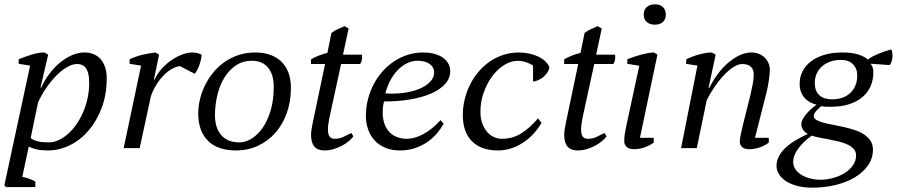

<svg xmlns="http://www.w3.org/2000/svg" viewBox="-24 -682 4129 884"><path d="M78.6 132.3Q93.8 134.8 109.1 140.4Q124.5 146 138.7 153.8V179.2H3.4L-3.9 170.9L114.7 -379.9L62 -388.2V-409.2Q90.8 -420.9 122.1 -430.7Q153.3 -440.4 180.7 -440.4L197.8 -430.2L162.6 -278.8H166Q181.2 -313 203.6 -342.5Q226.1 -372.1 252.4 -393.8Q278.8 -415.5 307.6 -428Q336.4 -440.4 364.3 -440.4Q387.2 -440.4 406.2 -432.9Q425.3 -425.3 438.7 -410.4Q452.1 -395.5 459.7 -373.3Q467.3 -351.1 467.3 -321.8Q467.3 -247.6 444.6 -186.5Q421.9 -125.5 384.3 -81.5Q346.7 -37.6 297.9 -13.4Q249 10.7 196.8 10.7Q167 10.7 147 6.3Q127 2 108.4 -6.8ZM332 -387.2Q313.5 -387.2 294.7 -378.2Q275.9 -369.1 257.8 -354.5Q239.7 -339.8 223.1 -321Q206.5 -302.2 192.6 -282.5Q178.7 -262.7 168 -243.4Q157.2 -224.1 150.9 -209L117.2 -46.4Q140.6 -26.4 199.7 -26.4Q222.7 -26.4 245.4 -36.6Q268.1 -46.9 288.8 -65.2Q309.6 -83.5 327.4 -108.9Q345.2 -134.3 358.4 -164.8Q371.6 -195.3 379.2 -230Q386.7 -264.6 386.7 -301.3Q386.7 -325.2 382.8 -341.6Q378.9 -357.9 371.6 -368.2Q364.3 -378.4 354.2 -382.8Q344.2 -387.2 332 -387.2Z M804.7 -377.4Q787.1 -376 768.1 -365.2Q749 -354.5 731 -336.7Q712.9 -318.8 697.3 -294.2Q681.6 -269.5 670.9 -239.7L619.1 0H545.4L625.5 -379.9L572.8 -388.2V-409.2Q602.1 -422.9 633.5 -430.2Q665 -437.5 691.4 -440.4L708.5 -430.2L684.6 -315.9H688Q700.7 -343.8 721.7 -366.7Q742.7 -389.6 766.8 -406Q791 -422.4 815.7 -431.4Q840.3 -440.4 860.8 -440.4Q872.1 -440.4 883.1 -438Q894 -435.5 904.3 -430.2Q904.3 -421.9 901.6 -409.7Q898.9 -397.5 894.5 -384.5Q890.1 -371.6 884.3 -360.1Q878.4 -348.6 872.6 -342.3Z M888.7 -160.2Q888.7 -190.4 896.2 -222.9Q903.8 -255.4 918.7 -286.6Q933.6 -317.9 955.8 -345.7Q978 -373.5 1007.1 -394.5Q1036.1 -415.5 1072.3 -428Q1108.4 -440.4 1151.4 -440.4Q1189 -440.4 1219.2 -429.9Q1249.5 -419.4 1271 -398.7Q1292.5 -377.9 1304 -347.4Q1315.4 -316.9 1315.4 -276.9Q1315.4 -215.3 1296.9 -162.8Q1278.3 -110.4 1244.9 -71.8Q1211.4 -33.2 1164.8 -11.2Q1118.2 10.7 1062.5 10.7Q1022 10.7 989.7 0Q957.5 -10.7 935.1 -32.2Q912.6 -53.7 900.6 -85.7Q888.7 -117.7 888.7 -160.2ZM1133.8 -402.3Q1094.7 -402.3 1063.5 -381.8Q1032.2 -361.3 1010.5 -326.7Q988.8 -292 977.3 -246.6Q965.8 -201.2 965.8 -151.4Q965.8 -92.8 994.9 -59.6Q1023.9 -26.4 1078.1 -26.4Q1105 -26.4 1133.1 -43Q1161.1 -59.6 1184.1 -91.8Q1207 -124 1221.7 -171.9Q1236.3 -219.7 1236.3 -282.7Q1236.3 -338.9 1210.2 -370.6Q1184.1 -402.3 1133.8 -402.3Z M1408.2 -409.2Q1425.3 -418.9 1444.8 -426.5Q1464.4 -434.1 1483.4 -438.5L1502 -530.3Q1514.2 -540 1530 -547.4Q1545.9 -554.7 1563 -561.5L1581.1 -550.8L1555.2 -430.2H1642.6Q1643.6 -419.4 1642.3 -408.2Q1641.1 -397 1633.8 -387.2H1546.4L1492.2 -137.7Q1489.3 -121.1 1487.5 -108.9Q1485.8 -96.7 1485.8 -85.9Q1485.8 -63 1493.7 -53Q1501.5 -43 1517.1 -43Q1538.1 -43 1555.7 -51Q1573.2 -59.1 1593.8 -69.8L1603 -54.2Q1595.2 -43 1581.3 -31.5Q1567.4 -20 1549.8 -10.7Q1532.2 -1.5 1511.7 4.6Q1491.2 10.7 1469.7 10.7Q1408.2 10.7 1408.2 -60.1Q1408.2 -72.8 1410.4 -87.2Q1412.6 -101.6 1416 -117.2L1472.7 -387.2H1407.7Z M2018.6 -112.8Q2007.8 -92.3 1989.7 -70.3Q1971.7 -48.3 1946.5 -30.3Q1921.4 -12.2 1888.9 -0.7Q1856.4 10.7 1817.4 10.7Q1778.3 10.7 1749 -2Q1719.7 -14.6 1700.2 -36.1Q1680.7 -57.6 1670.7 -86.7Q1660.6 -115.7 1660.6 -148.9Q1660.6 -188.5 1670.2 -225.3Q1679.7 -262.2 1696.8 -294.7Q1713.9 -327.1 1738 -354Q1762.2 -380.9 1791.5 -400.1Q1820.8 -419.4 1854.2 -429.9Q1887.7 -440.4 1923.8 -440.4Q1954.6 -440.4 1978 -433.6Q2001.5 -426.8 2017.3 -415Q2033.2 -403.3 2041 -387.7Q2048.8 -372.1 2048.8 -354.5Q2048.8 -320.8 2025.1 -294.9Q2001.5 -269 1960.4 -251.2Q1919.4 -233.4 1863.8 -224.1Q1808.1 -214.8 1744.1 -214.8Q1740.2 -200.7 1739 -187.5Q1737.8 -174.3 1737.8 -165.5Q1737.8 -139.2 1744.6 -116.7Q1751.5 -94.2 1765.4 -77.9Q1779.3 -61.5 1800.5 -52.2Q1821.8 -43 1850.6 -43Q1884.8 -43 1925 -64.5Q1965.3 -85.9 2004.4 -128.9ZM1897.5 -402.3Q1878.9 -402.3 1857.9 -394.3Q1836.9 -386.2 1816.7 -368.4Q1796.4 -350.6 1778.8 -321.8Q1761.2 -293 1750 -252Q1793.5 -249 1834 -254.4Q1874.5 -259.8 1906 -272.7Q1937.5 -285.6 1956.3 -305.2Q1975.1 -324.7 1975.1 -349.6Q1975.1 -360.4 1970 -369.9Q1964.8 -379.4 1955.1 -386.7Q1945.3 -394 1930.9 -398.2Q1916.5 -402.3 1897.5 -402.3Z M2469.2 -116.2Q2455.6 -92.3 2435.5 -69.6Q2415.5 -46.9 2389.9 -29.1Q2364.3 -11.2 2333.5 -0.2Q2302.7 10.7 2267.6 10.7Q2191.9 10.7 2149.4 -31.2Q2106.9 -73.2 2106.9 -152.3Q2106.9 -190.4 2116 -226.6Q2125 -262.7 2141.4 -294.7Q2157.7 -326.7 2180.9 -353.5Q2204.1 -380.4 2232.7 -399.7Q2261.2 -418.9 2294.7 -429.7Q2328.1 -440.4 2364.7 -440.4Q2388.2 -440.4 2410.6 -435.8Q2433.1 -431.2 2451.9 -422.6Q2470.7 -414.1 2484.6 -401.6Q2498.5 -389.2 2505.4 -373Q2504.4 -361.3 2496.8 -349.4Q2489.3 -337.4 2478.3 -328.1Q2467.3 -318.8 2454.3 -313Q2441.4 -307.1 2430.2 -307.1V-380.4Q2419.4 -388.2 2399.7 -395Q2379.9 -401.9 2359.4 -401.9Q2327.6 -401.9 2296.9 -382.3Q2266.1 -362.8 2241.9 -330.3Q2217.8 -297.9 2202.9 -255.6Q2188 -213.4 2188 -168Q2188 -138.7 2196 -115.5Q2204.1 -92.3 2217.5 -76.2Q2231 -60.1 2248.8 -51.5Q2266.6 -43 2286.1 -43Q2336.4 -43 2376.2 -68.1Q2416 -93.3 2453.1 -137.2Z M2573.7 -409.2Q2590.8 -418.9 2610.4 -426.5Q2629.9 -434.1 2648.9 -438.5L2667.5 -530.3Q2679.7 -540 2695.6 -547.4Q2711.4 -554.7 2728.5 -561.5L2746.6 -550.8L2720.7 -430.2H2808.1Q2809.1 -419.4 2807.9 -408.2Q2806.6 -397 2799.3 -387.2H2711.9L2657.7 -137.7Q2654.8 -121.1 2653.1 -108.9Q2651.4 -96.7 2651.4 -85.9Q2651.4 -63 2659.2 -53Q2667 -43 2682.6 -43Q2703.6 -43 2721.2 -51Q2738.8 -59.1 2759.3 -69.8L2768.6 -54.2Q2760.7 -43 2746.8 -31.5Q2732.9 -20 2715.3 -10.7Q2697.8 -1.5 2677.2 4.6Q2656.7 10.7 2635.3 10.7Q2573.7 10.7 2573.7 -60.1Q2573.7 -72.8 2575.9 -87.2Q2578.1 -101.6 2581.5 -117.2L2638.2 -387.2H2573.2Z M2864.3 -388.2V-409.2Q2877 -414.6 2893.6 -420.2Q2910.2 -425.8 2927 -430.2Q2943.8 -434.6 2959.7 -437.5Q2975.6 -440.4 2987.3 -440.4L3002.9 -430.2L2922.4 -47.4H2985.8V-25.4Q2967.3 -11.7 2943.4 -3.4Q2919.4 4.9 2896 4.9Q2871.1 4.9 2860.6 -6.1Q2850.1 -17.1 2850.1 -31.7Q2850.1 -49.3 2852.8 -65.7Q2855.5 -82 2859.4 -101.6L2919.4 -379.4ZM2939.9 -615.2Q2939.9 -637.2 2953.9 -649.7Q2967.8 -662.1 2991.2 -662.1Q3014.2 -662.1 3027.8 -649.7Q3041.5 -637.2 3041.5 -615.2Q3041.5 -592.8 3027.8 -580.6Q3014.2 -568.4 2991.2 -568.4Q2967.8 -568.4 2953.9 -580.6Q2939.9 -592.8 2939.9 -615.2Z M3431.2 -245.1Q3437 -271.5 3441.7 -294.7Q3446.3 -317.9 3446.3 -339.8Q3446.3 -349.6 3443.4 -358.4Q3440.4 -367.2 3434.3 -373.5Q3428.2 -379.9 3418.2 -383.5Q3408.2 -387.2 3394 -387.2Q3378.4 -387.2 3361.8 -378.4Q3345.2 -369.6 3328.9 -355.2Q3312.5 -340.8 3297.1 -322.8Q3281.7 -304.7 3268.8 -285.9Q3255.9 -267.1 3245.6 -249.5Q3235.4 -231.9 3229.5 -219.2L3184.1 0H3111.8L3187 -379.9L3134.8 -388.2L3136.2 -409.2Q3148.4 -415.5 3163.6 -421.1Q3178.7 -426.8 3194.6 -431.2Q3210.4 -435.5 3225.6 -438Q3240.7 -440.4 3253.4 -440.4L3271 -430.2L3238.3 -277.8H3242.2Q3258.8 -312 3281.2 -341.8Q3303.7 -371.6 3329.3 -393.6Q3355 -415.5 3382.3 -428Q3409.7 -440.4 3436.5 -440.4Q3454.1 -440.4 3469.5 -434.3Q3484.9 -428.2 3496.1 -417.5Q3507.3 -406.7 3513.9 -392.1Q3520.5 -377.4 3520.5 -360.4Q3520.5 -351.1 3519.3 -338.9Q3518.1 -326.7 3516.1 -313Q3514.2 -299.3 3511.5 -285.4Q3508.8 -271.5 3505.9 -259.3L3452.1 -47.4H3515.6V-25.4Q3498 -11.7 3473.9 -3.4Q3449.7 4.9 3426.3 4.9Q3401.9 4.9 3392.1 -5.6Q3382.3 -16.1 3382.3 -27.8Q3382.3 -43.9 3386.7 -63Q3391.1 -82 3395.5 -102.5Z M3854 -440.4Q3877.9 -440.4 3896.7 -437.7Q3915.5 -435.1 3929.9 -430.4Q3944.3 -425.8 3954.6 -419.9Q3964.8 -414.1 3972.2 -407.7Q3980 -414.6 3992.7 -421.4Q4005.4 -428.2 4020 -434.3Q4034.7 -440.4 4050 -445.6Q4065.4 -450.7 4079.6 -454.6Q4082 -450.7 4083.7 -442.1Q4085.4 -433.6 4085.2 -423.3Q4085 -413.1 4082 -402.1Q4079.1 -391.1 4072.8 -382.3L3984.4 -388.7Q3991.7 -379.4 3994.4 -369.9Q3997.1 -360.4 3997.1 -349.1Q3997.1 -314.9 3984.6 -285.9Q3972.2 -256.8 3947.5 -235.6Q3922.9 -214.4 3886 -202.4Q3849.1 -190.4 3800.8 -190.4Q3785.6 -190.4 3776.6 -190.7Q3767.6 -190.9 3756.8 -193.4Q3752.9 -189 3747.1 -184.1Q3741.2 -179.2 3735.8 -173.3Q3730.5 -167.5 3726.6 -161.1Q3722.7 -154.8 3722.7 -147.9Q3722.7 -137.2 3734.4 -130.1Q3746.1 -123 3765.1 -117.7Q3784.2 -112.3 3808.8 -107.9Q3833.5 -103.5 3858.9 -97.7Q3884.3 -91.8 3908.9 -84Q3933.6 -76.2 3952.6 -64Q3971.7 -51.8 3983.4 -34.7Q3995.1 -17.6 3995.1 6.8Q3995.1 46.9 3972.7 79.1Q3950.2 111.3 3912.1 134.3Q3874 157.2 3823.2 169.7Q3772.5 182.1 3715.8 182.1Q3676.3 182.1 3645.8 173.8Q3615.2 165.5 3594.2 151.6Q3573.2 137.7 3562.3 119.6Q3551.3 101.6 3551.3 82Q3551.3 58.1 3562.3 37.4Q3573.2 16.6 3592.8 -1.7Q3612.3 -20 3638.7 -35.6Q3665 -51.3 3695.3 -65.4Q3682.1 -72.3 3673.8 -84Q3665.5 -95.7 3665.5 -109.9Q3665.5 -123 3674.3 -137.5Q3683.1 -151.9 3694.6 -164.3Q3706.1 -176.8 3717.8 -186.5Q3729.5 -196.3 3735.4 -200.2Q3720.7 -203.6 3706.8 -210.7Q3692.9 -217.8 3681.9 -229.5Q3670.9 -241.2 3664.3 -257.8Q3657.7 -274.4 3657.7 -296.9Q3657.7 -326.7 3670.7 -352.8Q3683.6 -378.9 3708.5 -398.4Q3733.4 -418 3770 -429.2Q3806.6 -440.4 3854 -440.4ZM3755.4 145.5Q3781.7 145.5 3810.3 137.9Q3838.9 130.4 3862.8 116Q3886.7 101.6 3902.1 80.6Q3917.5 59.6 3917.5 32.7Q3917.5 15.6 3906.5 3.7Q3895.5 -8.3 3877.9 -16.6Q3860.4 -24.9 3838.1 -30.3Q3815.9 -35.6 3793.2 -40Q3770.5 -44.4 3749.5 -48.3Q3728.5 -52.2 3713.4 -57.6Q3672.9 -28.3 3650.4 3.2Q3627.9 34.7 3627.9 63Q3627.9 82 3638.2 97.2Q3648.4 112.3 3665.8 123Q3683.1 133.8 3706.3 139.6Q3729.5 145.5 3755.4 145.5ZM3847.2 -406.2Q3822.3 -406.2 3800.5 -398.9Q3778.8 -391.6 3762.5 -377.9Q3746.1 -364.3 3736.8 -344.7Q3727.5 -325.2 3727.5 -300.3Q3727.5 -279.3 3733.6 -264.9Q3739.7 -250.5 3750.7 -241.5Q3761.7 -232.4 3776.4 -228.5Q3791 -224.6 3808.6 -224.6Q3834 -224.6 3855 -232.2Q3876 -239.7 3891.1 -254.2Q3906.2 -268.6 3914.6 -288.8Q3922.9 -309.1 3922.9 -334.5Q3922.9 -366.2 3903.3 -386.2Q3883.8 -406.2 3847.2 -406.2Z"/></svg>

Font: PT Astra Serif
Style: Italic
Weight: 400
Italic angle: -16°
Designer: A.Korolkova, I. Chaeva
Foundry: ParaType Ltd
Version: Version 1.001